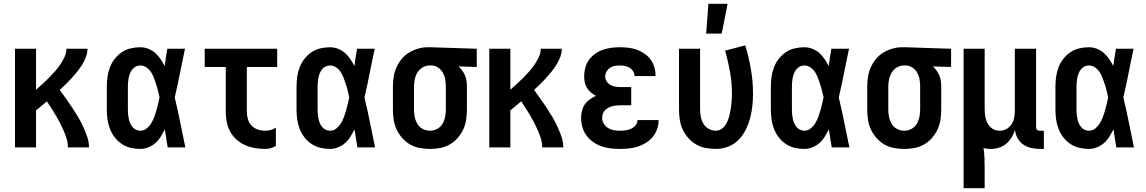

<svg xmlns="http://www.w3.org/2000/svg" viewBox="-20 -777 6040 1012"><path d="M59 0V-520H170V-304Q188 -320 204.5 -335Q221 -350 237.5 -366.5Q254 -383 269 -400Q284 -417 297 -436Q310 -455 320 -476Q330 -497 330 -520H441Q441 -498 433 -476.5Q425 -455 413 -436Q401 -417 387 -399.5Q373 -382 358 -365.5Q343 -349 327 -333.5Q311 -318 295 -303Q312 -280 328.5 -256.5Q345 -233 361 -209Q377 -185 391.5 -160.5Q406 -136 418 -110Q430 -84 439.5 -56.5Q449 -29 449 0H338Q338 -23 331.5 -44.5Q325 -66 316 -87Q307 -108 297 -127.5Q287 -147 275.5 -166.5Q264 -186 252 -205Q240 -224 227 -243Q213 -231 199 -219Q185 -207 170 -195V0Z M719 8Q694 8 668.5 2Q643 -4 621.5 -18.5Q600 -33 584 -54Q568 -75 559 -99Q550 -123 546.5 -148.5Q543 -174 543 -200V-320Q543 -346 546.5 -371.5Q550 -397 559 -421Q568 -445 584 -466Q600 -487 621.5 -501.5Q643 -516 668.5 -522Q694 -528 719 -528Q741 -528 761.5 -520Q782 -512 798 -498Q814 -484 826 -466Q838 -448 848 -429Q851 -452 854.5 -474.5Q858 -497 862 -520H955Q941 -456 928.5 -391.5Q916 -327 901 -263Q917 -198 930 -132Q943 -66 957 0H864Q860 -24 856 -48Q852 -72 849 -95Q839 -76 827.5 -57Q816 -38 799.5 -23.5Q783 -9 762 -0.5Q741 8 719 8ZM719 -88Q738 -88 752.5 -99.5Q767 -111 776.5 -126.5Q786 -142 792.5 -159Q799 -176 804 -193.5Q809 -211 813 -228.5Q817 -246 821 -263Q817 -281 813 -298Q809 -315 803.5 -331.5Q798 -348 792 -364.5Q786 -381 776.5 -396Q767 -411 752 -421.5Q737 -432 719 -432Q707 -432 696 -426.5Q685 -421 677.5 -411.5Q670 -402 665.5 -391Q661 -380 658.5 -368Q656 -356 655 -344Q654 -332 654 -320V-200Q654 -188 655 -176Q656 -164 658.5 -152Q661 -140 665.5 -129Q670 -118 677.5 -108.5Q685 -99 696 -93.5Q707 -88 719 -88Z M1378 8Q1351 8 1324 3.5Q1297 -1 1272 -12Q1247 -23 1226.5 -41.5Q1206 -60 1193 -84Q1180 -108 1175 -135Q1170 -162 1170 -189V-424H1059V-520H1441V-424H1281V-189Q1281 -169 1286.5 -149.5Q1292 -130 1305.5 -115.5Q1319 -101 1338.5 -94.5Q1358 -88 1378 -88Q1393 -88 1407 -92Q1421 -96 1434 -104V-8Q1421 0 1407 4Q1393 8 1378 8Z M1719 8Q1694 8 1668.5 2Q1643 -4 1621.5 -18.5Q1600 -33 1584 -54Q1568 -75 1559 -99Q1550 -123 1546.5 -148.5Q1543 -174 1543 -200V-320Q1543 -346 1546.5 -371.5Q1550 -397 1559 -421Q1568 -445 1584 -466Q1600 -487 1621.5 -501.5Q1643 -516 1668.5 -522Q1694 -528 1719 -528Q1741 -528 1761.5 -520Q1782 -512 1798 -498Q1814 -484 1826 -466Q1838 -448 1848 -429Q1851 -452 1854.5 -474.5Q1858 -497 1862 -520H1955Q1941 -456 1928.5 -391.5Q1916 -327 1901 -263Q1917 -198 1930 -132Q1943 -66 1957 0H1864Q1860 -24 1856 -48Q1852 -72 1849 -95Q1839 -76 1827.5 -57Q1816 -38 1799.5 -23.5Q1783 -9 1762 -0.5Q1741 8 1719 8ZM1719 -88Q1738 -88 1752.5 -99.5Q1767 -111 1776.5 -126.5Q1786 -142 1792.5 -159Q1799 -176 1804 -193.5Q1809 -211 1813 -228.5Q1817 -246 1821 -263Q1817 -281 1813 -298Q1809 -315 1803.5 -331.5Q1798 -348 1792 -364.5Q1786 -381 1776.5 -396Q1767 -411 1752 -421.5Q1737 -432 1719 -432Q1707 -432 1696 -426.5Q1685 -421 1677.5 -411.5Q1670 -402 1665.5 -391Q1661 -380 1658.5 -368Q1656 -356 1655 -344Q1654 -332 1654 -320V-200Q1654 -188 1655 -176Q1656 -164 1658.5 -152Q1661 -140 1665.5 -129Q1670 -118 1677.5 -108.5Q1685 -99 1696 -93.5Q1707 -88 1719 -88Z M2246 8Q2219 8 2192 3Q2165 -2 2141.5 -15.5Q2118 -29 2100 -49.5Q2082 -70 2070.5 -94.5Q2059 -119 2055 -146Q2051 -173 2051 -200V-320Q2051 -346 2055 -372Q2059 -398 2069.5 -421.5Q2080 -445 2096.5 -465.5Q2113 -486 2135.5 -499.5Q2158 -513 2183 -520.5Q2208 -528 2234 -528H2250L2493 -520V-424L2397 -427Q2408 -417 2417 -404.5Q2426 -392 2431.5 -378.5Q2437 -365 2439 -350Q2441 -335 2441 -320V-200Q2441 -173 2437 -146Q2433 -119 2421.5 -94.5Q2410 -70 2392 -49.5Q2374 -29 2350.5 -15.5Q2327 -2 2300 3Q2273 8 2246 8ZM2246 -88Q2266 -88 2284 -97.5Q2302 -107 2312 -124Q2322 -141 2326 -160.5Q2330 -180 2330 -200V-320Q2330 -339 2327 -357.5Q2324 -376 2315 -392.5Q2306 -409 2290.5 -420Q2275 -431 2256 -432H2244Q2225 -432 2207.5 -421.5Q2190 -411 2180 -394.5Q2170 -378 2166 -358.5Q2162 -339 2162 -320V-200Q2162 -180 2166 -160.5Q2170 -141 2180 -124Q2190 -107 2208 -97.5Q2226 -88 2246 -88Z M2559 0V-520H2670V-304Q2688 -320 2704.5 -335Q2721 -350 2737.5 -366.5Q2754 -383 2769 -400Q2784 -417 2797 -436Q2810 -455 2820 -476Q2830 -497 2830 -520H2941Q2941 -498 2933 -476.5Q2925 -455 2913 -436Q2901 -417 2887 -399.5Q2873 -382 2858 -365.5Q2843 -349 2827 -333.5Q2811 -318 2795 -303Q2812 -280 2828.5 -256.5Q2845 -233 2861 -209Q2877 -185 2891.5 -160.5Q2906 -136 2918 -110Q2930 -84 2939.5 -56.5Q2949 -29 2949 0H2838Q2838 -23 2831.5 -44.5Q2825 -66 2816 -87Q2807 -108 2797 -127.5Q2787 -147 2775.5 -166.5Q2764 -186 2752 -205Q2740 -224 2727 -243Q2713 -231 2699 -219Q2685 -207 2670 -195V0Z M3247 8Q3222 8 3197.5 5Q3173 2 3150 -6Q3127 -14 3106.5 -28.5Q3086 -43 3071.5 -62.5Q3057 -82 3050 -106Q3043 -130 3043 -155Q3043 -174 3047.5 -192.5Q3052 -211 3062.5 -226.5Q3073 -242 3088.5 -253Q3104 -264 3121 -272Q3107 -279 3094.5 -289.5Q3082 -300 3073.5 -314Q3065 -328 3062 -343.5Q3059 -359 3059 -376Q3059 -398 3065 -420.5Q3071 -443 3084.5 -461.5Q3098 -480 3117 -493.5Q3136 -507 3157.5 -514.5Q3179 -522 3201.5 -525Q3224 -528 3247 -528Q3269 -528 3291.5 -525.5Q3314 -523 3335 -515.5Q3356 -508 3375 -495.5Q3394 -483 3407.5 -465.5Q3421 -448 3428 -426Q3435 -404 3435 -382V-376H3324V-378Q3324 -391 3316.5 -402.5Q3309 -414 3297.5 -420.5Q3286 -427 3273 -429.5Q3260 -432 3247 -432Q3233 -432 3219.5 -429.5Q3206 -427 3195 -419.5Q3184 -412 3177 -400Q3170 -388 3170 -374Q3170 -360 3177.5 -348Q3185 -336 3197 -329.5Q3209 -323 3222.5 -320.5Q3236 -318 3250 -318H3307V-222H3250Q3239 -222 3228 -221Q3217 -220 3206.5 -217Q3196 -214 3186.5 -209Q3177 -204 3169 -196Q3161 -188 3157.5 -177.5Q3154 -167 3154 -156Q3154 -140 3162.5 -125.5Q3171 -111 3184.5 -102.5Q3198 -94 3214.5 -91Q3231 -88 3247 -88Q3262 -88 3277 -90Q3292 -92 3305.5 -98Q3319 -104 3329.5 -116Q3340 -128 3340 -143V-144H3451V-140Q3451 -117 3442.5 -94Q3434 -71 3419 -53.5Q3404 -36 3383.5 -23.5Q3363 -11 3340.5 -4Q3318 3 3294.5 5.5Q3271 8 3247 8Z M3754 8Q3727 8 3700 3Q3673 -2 3649.5 -15.5Q3626 -29 3608 -49.5Q3590 -70 3578.5 -94.5Q3567 -119 3563 -146Q3559 -173 3559 -200V-520H3670V-200Q3670 -180 3674 -160.5Q3678 -141 3688 -124Q3698 -107 3716 -97.5Q3734 -88 3754 -88Q3768 -88 3781 -96Q3794 -104 3802 -115.5Q3810 -127 3815.5 -140.5Q3821 -154 3824.5 -168Q3828 -182 3830.5 -196Q3833 -210 3834.5 -224.5Q3836 -239 3837 -253.5Q3838 -268 3838 -282Q3838 -340 3828 -397Q3818 -454 3802 -510L3908 -538Q3927 -476 3938 -412Q3949 -348 3949 -283Q3949 -250 3945.5 -217.5Q3942 -185 3933.5 -153.5Q3925 -122 3910 -92Q3895 -62 3872 -39Q3849 -16 3818 -4Q3787 8 3754 8ZM3702 -600 3714 -757H3815L3784 -600Z M4219 8Q4194 8 4168.5 2Q4143 -4 4121.5 -18.5Q4100 -33 4084 -54Q4068 -75 4059 -99Q4050 -123 4046.5 -148.5Q4043 -174 4043 -200V-320Q4043 -346 4046.5 -371.5Q4050 -397 4059 -421Q4068 -445 4084 -466Q4100 -487 4121.5 -501.5Q4143 -516 4168.5 -522Q4194 -528 4219 -528Q4241 -528 4261.5 -520Q4282 -512 4298 -498Q4314 -484 4326 -466Q4338 -448 4348 -429Q4351 -452 4354.5 -474.5Q4358 -497 4362 -520H4455Q4441 -456 4428.5 -391.5Q4416 -327 4401 -263Q4417 -198 4430 -132Q4443 -66 4457 0H4364Q4360 -24 4356 -48Q4352 -72 4349 -95Q4339 -76 4327.5 -57Q4316 -38 4299.5 -23.5Q4283 -9 4262 -0.5Q4241 8 4219 8ZM4219 -88Q4238 -88 4252.5 -99.5Q4267 -111 4276.5 -126.5Q4286 -142 4292.5 -159Q4299 -176 4304 -193.5Q4309 -211 4313 -228.5Q4317 -246 4321 -263Q4317 -281 4313 -298Q4309 -315 4303.5 -331.5Q4298 -348 4292 -364.5Q4286 -381 4276.5 -396Q4267 -411 4252 -421.5Q4237 -432 4219 -432Q4207 -432 4196 -426.5Q4185 -421 4177.5 -411.5Q4170 -402 4165.5 -391Q4161 -380 4158.5 -368Q4156 -356 4155 -344Q4154 -332 4154 -320V-200Q4154 -188 4155 -176Q4156 -164 4158.5 -152Q4161 -140 4165.5 -129Q4170 -118 4177.5 -108.5Q4185 -99 4196 -93.5Q4207 -88 4219 -88Z M4746 8Q4719 8 4692 3Q4665 -2 4641.5 -15.5Q4618 -29 4600 -49.5Q4582 -70 4570.5 -94.5Q4559 -119 4555 -146Q4551 -173 4551 -200V-320Q4551 -346 4555 -372Q4559 -398 4569.5 -421.5Q4580 -445 4596.5 -465.5Q4613 -486 4635.5 -499.5Q4658 -513 4683 -520.5Q4708 -528 4734 -528H4750L4993 -520V-424L4897 -427Q4908 -417 4917 -404.5Q4926 -392 4931.5 -378.5Q4937 -365 4939 -350Q4941 -335 4941 -320V-200Q4941 -173 4937 -146Q4933 -119 4921.5 -94.5Q4910 -70 4892 -49.5Q4874 -29 4850.5 -15.5Q4827 -2 4800 3Q4773 8 4746 8ZM4746 -88Q4766 -88 4784 -97.5Q4802 -107 4812 -124Q4822 -141 4826 -160.5Q4830 -180 4830 -200V-320Q4830 -339 4827 -357.5Q4824 -376 4815 -392.5Q4806 -409 4790.5 -420Q4775 -431 4756 -432H4744Q4725 -432 4707.5 -421.5Q4690 -411 4680 -394.5Q4670 -378 4666 -358.5Q4662 -339 4662 -320V-200Q4662 -180 4666 -160.5Q4670 -141 4680 -124Q4690 -107 4708 -97.5Q4726 -88 4746 -88Z M5059 215V-520H5170V-200Q5170 -187 5171.5 -174Q5173 -161 5176.5 -148.5Q5180 -136 5186.5 -125Q5193 -114 5202.5 -105Q5212 -96 5224.5 -92Q5237 -88 5250 -88Q5269 -88 5285.5 -97.5Q5302 -107 5312 -122.5Q5322 -138 5325.5 -156.5Q5329 -175 5329 -194V-520H5441V-109Q5441 -104 5442 -100Q5443 -96 5446 -93Q5449 -90 5453 -89Q5457 -88 5462 -88H5482V8H5462Q5439 8 5416 3Q5393 -2 5374 -15Q5355 -28 5343.5 -48.5Q5332 -69 5330 -92Q5323 -71 5311.5 -52Q5300 -33 5283 -19Q5266 -5 5245 1.5Q5224 8 5202 8Q5193 8 5183.5 7Q5174 6 5164 3Q5168 29 5169 55Q5170 81 5170 107V215Z M5719 8Q5694 8 5668.5 2Q5643 -4 5621.5 -18.5Q5600 -33 5584 -54Q5568 -75 5559 -99Q5550 -123 5546.5 -148.5Q5543 -174 5543 -200V-320Q5543 -346 5546.5 -371.5Q5550 -397 5559 -421Q5568 -445 5584 -466Q5600 -487 5621.5 -501.5Q5643 -516 5668.5 -522Q5694 -528 5719 -528Q5741 -528 5761.5 -520Q5782 -512 5798 -498Q5814 -484 5826 -466Q5838 -448 5848 -429Q5851 -452 5854.5 -474.5Q5858 -497 5862 -520H5955Q5941 -456 5928.5 -391.5Q5916 -327 5901 -263Q5917 -198 5930 -132Q5943 -66 5957 0H5864Q5860 -24 5856 -48Q5852 -72 5849 -95Q5839 -76 5827.5 -57Q5816 -38 5799.5 -23.5Q5783 -9 5762 -0.5Q5741 8 5719 8ZM5719 -88Q5738 -88 5752.5 -99.5Q5767 -111 5776.5 -126.5Q5786 -142 5792.5 -159Q5799 -176 5804 -193.5Q5809 -211 5813 -228.5Q5817 -246 5821 -263Q5817 -281 5813 -298Q5809 -315 5803.5 -331.5Q5798 -348 5792 -364.5Q5786 -381 5776.5 -396Q5767 -411 5752 -421.5Q5737 -432 5719 -432Q5707 -432 5696 -426.5Q5685 -421 5677.5 -411.5Q5670 -402 5665.5 -391Q5661 -380 5658.5 -368Q5656 -356 5655 -344Q5654 -332 5654 -320V-200Q5654 -188 5655 -176Q5656 -164 5658.5 -152Q5661 -140 5665.5 -129Q5670 -118 5677.5 -108.5Q5685 -99 5696 -93.5Q5707 -88 5719 -88Z"/></svg>

Font: Iosevka Term Curly
Style: Bold
Weight: 700
Designer: Belleve Invis
Foundry: Belleve Invis
Version: Version 32.3.0